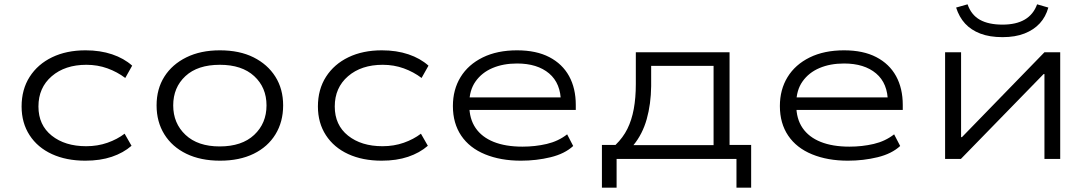

<svg xmlns="http://www.w3.org/2000/svg" viewBox="-20 -736 5050 889"><path d="M375 8Q287 8 220.5 -22.5Q154 -53 117 -110Q80 -167 80 -243Q80 -322 117.5 -380.5Q155 -439 221.5 -471Q288 -503 376 -503Q444 -503 499 -484.5Q554 -466 592 -432L560 -375Q523 -403 477.5 -419.5Q432 -436 380 -436Q281 -436 219.5 -383Q158 -330 158 -243Q158 -157 219.5 -108Q281 -59 379 -59Q432 -59 477.5 -75Q523 -91 557 -117L589 -61Q551 -28 497.5 -10Q444 8 375 8Z M999 8Q909 8 843 -24Q777 -56 741 -114Q705 -172 705 -248Q705 -324 741 -381Q777 -438 843 -470.5Q909 -503 998 -503Q1089 -503 1154 -470.5Q1219 -438 1255 -381Q1291 -324 1291 -248Q1291 -172 1255.5 -114Q1220 -56 1154.5 -24Q1089 8 999 8ZM997 -58Q1100 -58 1157 -111.5Q1214 -165 1214 -248Q1214 -331 1157 -383.5Q1100 -436 998 -436Q895 -436 838.5 -383.5Q782 -331 782 -248Q782 -165 839 -111.5Q896 -58 997 -58Z M1747 8Q1659 8 1592.5 -22.5Q1526 -53 1489 -110Q1452 -167 1452 -243Q1452 -322 1489.5 -380.5Q1527 -439 1593.5 -471Q1660 -503 1748 -503Q1816 -503 1871 -484.5Q1926 -466 1964 -432L1932 -375Q1895 -403 1849.5 -419.5Q1804 -436 1752 -436Q1653 -436 1591.5 -383Q1530 -330 1530 -243Q1530 -157 1591.5 -108Q1653 -59 1751 -59Q1804 -59 1849.5 -75Q1895 -91 1929 -117L1961 -61Q1923 -28 1869.5 -10Q1816 8 1747 8Z M2392 8Q2298 8 2226 -21.5Q2154 -51 2115.5 -108Q2077 -165 2077 -245Q2077 -321 2112.5 -379Q2148 -437 2215 -470Q2282 -503 2374 -503Q2463 -503 2523.5 -471.5Q2584 -440 2615 -383.5Q2646 -327 2646 -250V-227H2130V-285H2603L2577 -262Q2577 -350 2522.5 -396Q2468 -442 2374 -442Q2310 -442 2260.5 -421Q2211 -400 2182 -359Q2153 -318 2153 -258V-248Q2153 -186 2182 -143.5Q2211 -101 2266 -79Q2321 -57 2399 -57Q2458 -57 2511.5 -69.5Q2565 -82 2606 -114L2634 -60Q2595 -24 2529.5 -8Q2464 8 2392 8Z M2767 133V-65H2830Q2865 -99 2885 -139.5Q2905 -180 2914.5 -231.5Q2924 -283 2924 -347V-494H3358V-65H3458V133H3390V0H2835V133ZM2913 -64H3284V-431H2995V-337Q2994 -254 2974.5 -184.5Q2955 -115 2913 -64Z M3906 8Q3812 8 3740 -21.5Q3668 -51 3629.5 -108Q3591 -165 3591 -245Q3591 -321 3626.5 -379Q3662 -437 3729 -470Q3796 -503 3888 -503Q3977 -503 4037.5 -471.5Q4098 -440 4129 -383.5Q4160 -327 4160 -250V-227H3644V-285H4117L4091 -262Q4091 -350 4036.5 -396Q3982 -442 3888 -442Q3824 -442 3774.5 -421Q3725 -400 3696 -359Q3667 -318 3667 -258V-248Q3667 -186 3696 -143.5Q3725 -101 3780 -79Q3835 -57 3913 -57Q3972 -57 4025.5 -69.5Q4079 -82 4120 -114L4148 -60Q4109 -24 4043.5 -8Q3978 8 3906 8Z M4356 0V-494H4430V-101H4434L4816 -494H4889V0H4816V-393H4812L4429 0ZM4622 -564Q4562 -564 4519 -580.5Q4476 -597 4448.5 -627Q4421 -657 4407 -701L4460 -716Q4477 -667 4517 -644.5Q4557 -622 4622 -622Q4685 -622 4725 -645.5Q4765 -669 4782 -716L4834 -701Q4822 -658 4794.5 -628Q4767 -598 4724 -581Q4681 -564 4622 -564Z"/></svg>

Font: Nunito Sans 7pt Expanded Light
Style: Regular
Weight: 300
Width: 7
Designer: Vernon Adams
Foundry: Vernon Adams
Version: Version 3.101;gftools[0.9.27]